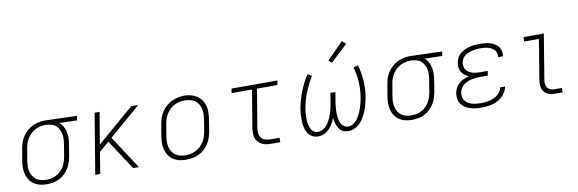

<svg xmlns="http://www.w3.org/2000/svg" viewBox="-53 -1189 4906 1631"><g transform="rotate(-10 2400.0 -373.5)"><path d="M248 8Q218 8 189.5 1.5Q161 -5 138 -20Q115 -35 99.5 -58.5Q84 -82 76.5 -109.5Q69 -137 69.5 -166.5Q70 -196 75 -226L92 -326Q96 -352 105 -378Q114 -404 129 -427.5Q144 -451 165.5 -470.5Q187 -490 212 -502.5Q237 -515 263.5 -521.5Q290 -528 316 -528Q320 -528 323.5 -528Q327 -528 331 -528L599 -520L593 -482L440 -486Q460 -471 472.5 -448.5Q485 -426 490.5 -401Q496 -376 495.5 -348.5Q495 -321 490 -294L474 -194Q469 -168 460.5 -141.5Q452 -115 437 -91Q422 -67 400.5 -47Q379 -27 354 -14.5Q329 -2 301.5 3Q274 8 248 8ZM248 -30Q270 -30 292.5 -34.5Q315 -39 335.5 -50Q356 -61 373.5 -78Q391 -95 402.5 -115Q414 -135 421 -157Q428 -179 432 -201L448 -301Q452 -323 453 -345Q454 -367 450.5 -387.5Q447 -408 438 -427Q429 -446 414 -460Q399 -474 379 -481Q359 -488 337 -489L325 -490Q322 -490 319 -490Q316 -490 313 -490Q292 -490 270 -484Q248 -478 228 -467Q208 -456 191.5 -439.5Q175 -423 163 -403Q151 -383 144 -362Q137 -341 134 -319L117 -219Q113 -196 112.5 -172.5Q112 -149 117 -127Q122 -105 133.5 -86Q145 -67 162.5 -54Q180 -41 202.5 -35.5Q225 -30 248 -30Z M665 0 751 -520H794L748 -246L1066 -520H1127L855 -285L1041 0H992L823 -258L738 -184L708 0Z M1448 8Q1419 8 1390.5 2Q1362 -4 1338.5 -19.5Q1315 -35 1299.5 -58.5Q1284 -82 1276.5 -109Q1269 -136 1269.5 -166Q1270 -196 1275 -226L1292 -326Q1296 -353 1305 -379.5Q1314 -406 1330 -430.5Q1346 -455 1368.5 -474.5Q1391 -494 1417 -506Q1443 -518 1470 -524.5Q1497 -531 1525 -531Q1554 -531 1582.5 -523.5Q1611 -516 1634.5 -500.5Q1658 -485 1674 -462Q1690 -439 1697 -411.5Q1704 -384 1703.5 -354Q1703 -324 1698 -294L1682 -194Q1677 -167 1668 -140.5Q1659 -114 1643 -89.5Q1627 -65 1605 -45.5Q1583 -26 1557 -13.5Q1531 -1 1503 3.5Q1475 8 1448 8ZM1449 -30Q1472 -30 1495 -34.5Q1518 -39 1539 -49.5Q1560 -60 1578 -77Q1596 -94 1608.5 -114Q1621 -134 1628.5 -156Q1636 -178 1640 -201L1656 -301Q1660 -324 1660.5 -348Q1661 -372 1656 -394Q1651 -416 1639.5 -435Q1628 -454 1609.5 -466.5Q1591 -479 1568.5 -484.5Q1546 -490 1522 -490Q1499 -490 1476.5 -485Q1454 -480 1433 -469.5Q1412 -459 1394.5 -442.5Q1377 -426 1364.5 -405.5Q1352 -385 1344.5 -363.5Q1337 -342 1334 -319L1317 -219Q1313 -196 1312.5 -172.5Q1312 -149 1317 -127Q1322 -105 1333.5 -86Q1345 -67 1363 -54Q1381 -41 1403.5 -35.5Q1426 -30 1449 -30Z M2180 0Q2159 0 2138.5 -3.5Q2118 -7 2100.5 -16.5Q2083 -26 2070 -41Q2057 -56 2051 -75.5Q2045 -95 2045 -116Q2045 -137 2048 -158L2102 -482H1926L1932 -520H2328L2321 -482H2145L2090 -152Q2087 -129 2089 -107Q2091 -85 2104 -68.5Q2117 -52 2137.5 -45Q2158 -38 2180 -38H2261V0Z M2587 8Q2566 8 2547 1Q2528 -6 2515 -19.5Q2502 -33 2493.5 -50.5Q2485 -68 2480 -87Q2475 -106 2473.5 -126Q2472 -146 2472 -166.5Q2472 -187 2474 -208Q2476 -229 2479 -249Q2485 -285 2495.5 -322Q2506 -359 2520 -394Q2534 -429 2551 -462.5Q2568 -496 2588 -528L2624 -508Q2605 -477 2589 -445.5Q2573 -414 2559.5 -380.5Q2546 -347 2536.5 -312.5Q2527 -278 2521 -244Q2518 -227 2516.5 -211Q2515 -195 2514.5 -178.5Q2514 -162 2514.5 -146Q2515 -130 2518 -114Q2521 -98 2526 -83.5Q2531 -69 2540 -56.5Q2549 -44 2563 -37Q2577 -30 2594 -30Q2611 -30 2628.5 -38Q2646 -46 2659.5 -59.5Q2673 -73 2683 -89Q2693 -105 2701 -121.5Q2709 -138 2715 -155.5Q2721 -173 2725.5 -190Q2730 -207 2733.5 -224.5Q2737 -242 2740 -260L2753 -338H2796L2783 -260Q2780 -243 2778 -225.5Q2776 -208 2775 -190.5Q2774 -173 2774.5 -156Q2775 -139 2777 -122Q2779 -105 2784 -89.5Q2789 -74 2797.5 -60.5Q2806 -47 2821 -38.5Q2836 -30 2853 -30Q2870 -30 2887 -38Q2904 -46 2917 -59Q2930 -72 2940 -87.5Q2950 -103 2958 -119.5Q2966 -136 2972 -153Q2978 -170 2983 -186.5Q2988 -203 2992 -220Q2996 -237 2999 -255Q3010 -322 3006 -388Q3002 -454 2984 -517L3024 -528Q3034 -494 3040 -459.5Q3046 -425 3048 -390Q3050 -355 3048.5 -320Q3047 -285 3041 -249Q3037 -228 3032 -207.5Q3027 -187 3020.5 -166.5Q3014 -146 3005.5 -126Q2997 -106 2986 -86.5Q2975 -67 2960.5 -49.5Q2946 -32 2928 -18.5Q2910 -5 2889 1.5Q2868 8 2847 8Q2847 8 2847 8Q2847 8 2847 8Q2831 8 2815 3.5Q2799 -1 2787 -10.5Q2775 -20 2766.5 -33.5Q2758 -47 2752.5 -61.5Q2747 -76 2744 -92Q2741 -108 2739 -124Q2732 -107 2723.5 -91.5Q2715 -76 2704.5 -61Q2694 -46 2681.5 -33Q2669 -20 2653.5 -10.5Q2638 -1 2620.5 3.5Q2603 8 2587 8ZM2810 -588 2784 -612 2925 -755 2957 -725Z M3398 8Q3368 8 3339.5 1.5Q3311 -5 3288 -20Q3265 -35 3249.5 -58.5Q3234 -82 3226.5 -109.5Q3219 -137 3219.5 -166.5Q3220 -196 3225 -226L3242 -326Q3246 -352 3255 -378Q3264 -404 3279 -427.5Q3294 -451 3315.5 -470.5Q3337 -490 3362 -502.5Q3387 -515 3413.5 -521.5Q3440 -528 3466 -528Q3470 -528 3473.5 -528Q3477 -528 3481 -528L3749 -520L3743 -482L3590 -486Q3610 -471 3622.5 -448.5Q3635 -426 3640.5 -401Q3646 -376 3645.5 -348.5Q3645 -321 3640 -294L3624 -194Q3619 -168 3610.5 -141.5Q3602 -115 3587 -91Q3572 -67 3550.5 -47Q3529 -27 3504 -14.5Q3479 -2 3451.5 3Q3424 8 3398 8ZM3398 -30Q3420 -30 3442.5 -34.5Q3465 -39 3485.5 -50Q3506 -61 3523.5 -78Q3541 -95 3552.5 -115Q3564 -135 3571 -157Q3578 -179 3582 -201L3598 -301Q3602 -323 3603 -345Q3604 -367 3600.5 -387.5Q3597 -408 3588 -427Q3579 -446 3564 -460Q3549 -474 3529 -481Q3509 -488 3487 -489L3475 -490Q3472 -490 3469 -490Q3466 -490 3463 -490Q3442 -490 3420 -484Q3398 -478 3378 -467Q3358 -456 3341.5 -439.5Q3325 -423 3313 -403Q3301 -383 3294 -362Q3287 -341 3284 -319L3267 -219Q3263 -196 3262.5 -172.5Q3262 -149 3267 -127Q3272 -105 3283.5 -86Q3295 -67 3312.5 -54Q3330 -41 3352.5 -35.5Q3375 -30 3398 -30Z M3997 8Q3972 8 3947 5.5Q3922 3 3899 -4.5Q3876 -12 3856 -25Q3836 -38 3822.5 -57.5Q3809 -77 3805 -101.5Q3801 -126 3805 -151Q3809 -174 3820.5 -195.5Q3832 -217 3851 -232.5Q3870 -248 3892 -257.5Q3914 -267 3937 -273Q3918 -280 3902 -292Q3886 -304 3875.5 -321Q3865 -338 3862 -359.5Q3859 -381 3863 -402Q3866 -423 3876.5 -443.5Q3887 -464 3904.5 -479Q3922 -494 3943 -503.5Q3964 -513 3985.5 -518.5Q4007 -524 4028.5 -526Q4050 -528 4071 -528Q4093 -528 4115 -526Q4137 -524 4158 -518.5Q4179 -513 4197.5 -503Q4216 -493 4229.5 -477.5Q4243 -462 4249 -441Q4255 -420 4252 -398Q4251 -396 4251 -394Q4251 -392 4250 -390H4208Q4208 -392 4208.5 -393.5Q4209 -395 4209 -396Q4211 -412 4206 -427.5Q4201 -443 4190.5 -454Q4180 -465 4165.5 -472Q4151 -479 4136 -483Q4121 -487 4104.5 -488.5Q4088 -490 4071 -490Q4054 -490 4037.5 -488.5Q4021 -487 4004 -483Q3987 -479 3970.5 -472.5Q3954 -466 3939.5 -455Q3925 -444 3916 -428.5Q3907 -413 3904 -396Q3902 -379 3905 -362Q3908 -345 3918 -332Q3928 -319 3942.5 -310.5Q3957 -302 3973 -297.5Q3989 -293 4006.5 -291.5Q4024 -290 4042 -290H4101L4095 -251H4035Q4016 -251 3997.5 -249.5Q3979 -248 3959.5 -244Q3940 -240 3921.5 -232.5Q3903 -225 3886.5 -212.5Q3870 -200 3860 -182.5Q3850 -165 3847 -146Q3844 -127 3848 -108.5Q3852 -90 3863 -76Q3874 -62 3889.5 -53Q3905 -44 3922.5 -39Q3940 -34 3959 -32Q3978 -30 3997 -30Q4015 -30 4033.5 -32Q4052 -34 4070.5 -38Q4089 -42 4107 -50Q4125 -58 4140.5 -70Q4156 -82 4167 -98.5Q4178 -115 4181 -134H4224Q4217 -98 4193 -68Q4169 -38 4136 -21Q4103 -4 4067.5 2Q4032 8 3997 8Z M4634 0Q4616 0 4598 -3Q4580 -6 4565 -14Q4550 -22 4539 -35.5Q4528 -49 4522.5 -65.5Q4517 -82 4517 -100.5Q4517 -119 4520 -137L4577 -482H4450V-520H4626L4562 -131Q4559 -113 4561 -95Q4563 -77 4573 -63.5Q4583 -50 4599.5 -44Q4616 -38 4634 -38H4697V0Z"/></g></svg>

Font: Iosevka Etoile XLtObl
Style: Regular
Weight: 200
Italic angle: -9°
Designer: Belleve Invis
Foundry: Belleve Invis
Version: Version 15.5.2; ttfautohint (v1.8.4)